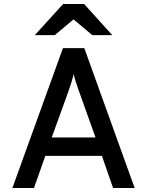

<svg xmlns="http://www.w3.org/2000/svg" viewBox="-20 -941 736 961"><path d="M442 -765 348 -844 254 -765H154L296 -921H401L542 -765ZM546 0 490 -161H207L150 0H42L295 -700H402L654 0ZM458 -253 373 -491Q355 -540 349 -570Q340 -534 325 -491L239 -253Z"/></svg>

Font: Overpass Light
Style: Bold
Weight: 600
Designer: Delve Withrington, Thomas Jockin
Foundry: Delve Fonts
Version: Version 3.000;DELV;Overpass